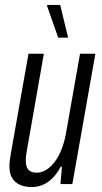

<svg xmlns="http://www.w3.org/2000/svg" viewBox="-20 -743 412 775"><path d="M108 12Q81 12 60.5 3Q40 -6 29 -24.5Q18 -43 18 -72Q18 -83 19.5 -94.5Q21 -106 23 -119L95 -526H157L88 -133Q86 -123 85 -113.5Q84 -104 84 -95Q84 -80 88 -69Q92 -58 102 -52Q112 -46 129 -46Q147 -46 165 -56.5Q183 -67 199.5 -88Q216 -109 228.5 -140.5Q241 -172 248 -214L303 -526H365L272 0H224L230 -70H225Q209 -40 190 -22Q171 -4 150.5 4Q130 12 108 12ZM215 -591 170 -719 171 -723H223L255 -591Z"/></svg>

Font: Archivo ExtraCondensed Light
Style: Italic
Weight: 300
Width: 2
Italic angle: -10°
Designer: Hector Gatti
Foundry: Omnibus-Type
Version: Version 2.001